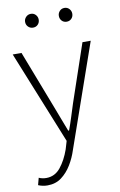

<svg xmlns="http://www.w3.org/2000/svg" viewBox="-105 -798 689 1098"><g transform="rotate(-10 239.5 -249.5)"><path d="M80 242Q65 242 51 239Q37 236 26 231L37 190Q45 194 56.5 196.5Q68 199 80 199Q130 199 163 158Q196 117 217 57L231 10L13 -530H64L193 -195Q206 -161 221 -121.5Q236 -82 250 -46H255Q268 -81 280.5 -121Q293 -161 304 -195L418 -530H466L257 68Q243 112 219 151.5Q195 191 161 216.5Q127 242 80 242ZM155 -661Q138 -661 126.5 -672.5Q115 -684 115 -701Q115 -717 126.5 -729Q138 -741 155 -741Q172 -741 183 -729Q194 -717 194 -701Q194 -684 183 -672.5Q172 -661 155 -661ZM350 -661Q333 -661 322 -672.5Q311 -684 311 -701Q311 -717 322 -729Q333 -741 350 -741Q367 -741 378 -729Q389 -717 389 -701Q389 -684 378 -672.5Q367 -661 350 -661Z"/></g></svg>

Font: Noto Sans JP ExtraLight
Style: Regular
Weight: 250
Designer: Ryoko NISHIZUKA  (kana, bopomofo & ideographs); Paul D. Hunt (Latin, Greek & Cyrillic); Sandoll Communications , Soo-you
Foundry: Adobe
Version: Version 2.004-H2;hotconv 1.0.118;makeotfexe 2.5.65603